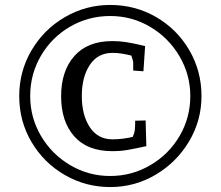

<svg xmlns="http://www.w3.org/2000/svg" viewBox="-20 -635 885 770"><path d="M421.9 115.2Q323.7 115.2 239.7 66.7Q155.8 18.1 106.4 -65.4Q57.1 -148.9 57.1 -250Q57.1 -349.1 106.4 -433.1Q155.8 -517.1 240 -566.2Q324.2 -615.2 421.9 -615.2Q522 -615.2 606 -566.7Q689.9 -518.1 739 -434.1Q788.1 -350.1 788.1 -250Q788.1 -151.9 738.5 -68.4Q689 15.1 605 65.2Q521 115.2 421.9 115.2ZM421.9 -570.8Q335 -570.8 261.5 -528.3Q188 -485.8 144.5 -411.9Q101.1 -337.9 101.1 -250Q101.1 -163.1 144.5 -89.6Q188 -16.1 261.5 27.3Q335 70.8 421.9 70.8Q508.8 70.8 583 27.3Q657.2 -16.1 700.2 -89.6Q743.2 -163.1 743.2 -250Q743.2 -335.9 699.5 -409.9Q655.8 -483.9 582.3 -527.3Q508.8 -570.8 421.9 -570.8ZM430.2 -28.8Q330.1 -28.8 277.6 -88.4Q225.1 -147.9 225.1 -249Q225.1 -350.1 278.1 -410.2Q331.1 -470.2 430.2 -470.2Q460 -470.2 485.6 -466.1Q511.2 -461.9 532.7 -457Q554.2 -452.1 562 -450.2L555.2 -349.1L514.2 -352.1V-383.8Q514.2 -390.6 506.8 -412.1Q462.9 -423.3 431.2 -422.9Q372.1 -422.9 340.1 -374.5Q308.1 -326.2 308.1 -250Q308.1 -173.8 340.1 -125Q372.1 -76.2 431.2 -76.2Q470.2 -76.2 512.2 -85.9Q516.1 -94.7 518.6 -103.3Q521 -111.8 521 -118.2Q522 -127 522 -137Q522 -147 522 -150.9L564 -151.9L566.9 -48.8Q522 -39.1 492.9 -33.9Q463.9 -28.8 430.2 -28.8Z"/></svg>

Font: Sura
Style: Regular
Weight: 400
Designer: Carolina Giovagnoli
Foundry: Huerta Tipografica
Version: Version 1.003;PS 001.002;hotconv 1.0.70;makeotf.lib2.5.58329